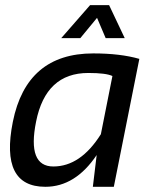

<svg xmlns="http://www.w3.org/2000/svg" viewBox="-20 -718 600 738"><path d="M412.1 -425.8Q387.7 -437.5 319.3 -437.5Q155.8 -437.5 118.7 -250.5Q84 -78.1 185.1 -78.1Q289.6 -78.1 367.7 -202.1ZM417.5 0H336.9L351.6 -122.1Q269.5 0 154.3 0Q-20.5 0 29.3 -249.5Q82 -512.7 338.4 -512.7Q442.4 -512.7 515.6 -491.7ZM326.2 -698.2H399.4L459.5 -571.3H386.2L353 -649.4L288.6 -571.3H215.3Z"/></svg>

Font: Sansation
Style: Italic
Weight: 400
Designer: Bernd Montag
Version: Version 1.301